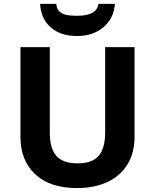

<svg xmlns="http://www.w3.org/2000/svg" viewBox="-20 -956 796 986"><path d="M485.4 -936C480 -895.5 443.8 -875 377 -875C349.1 -875 328.6 -877 314.9 -880.9C287.1 -888.7 271.5 -905.3 269 -936H186C188.5 -885.3 207 -845.2 240.7 -815.4C274.4 -785.6 319.3 -771 376 -771C430.2 -771 475.1 -786.1 510.7 -815.9C546.4 -845.7 566.4 -885.7 570.3 -936ZM520 -713.9V-277.8C520 -167 478 -117.2 378.9 -117.2C276.9 -117.2 235.8 -167 235.8 -276.9V-713.9H85V-253.9C85 -172.4 110.4 -107.9 161.1 -61C211.9 -13.7 283.2 9.8 375 9.8C436 9.8 488.8 -1 533.2 -22C622.6 -64.5 670.9 -146.5 670.9 -252V-713.9Z"/></svg>

Font: Noto Reveo Sans
Style: Bold
Weight: 700
Designer: Monotype Design team
Foundry: Monotype Imaging Inc.
Version: Version 1.04